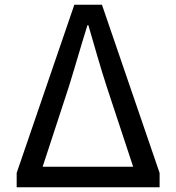

<svg xmlns="http://www.w3.org/2000/svg" viewBox="-20 -786 740 806"><path d="M50 -60V0H650V-60L408 -766H292ZM539 -86H159L269 -422C295 -505 319 -591 347 -680H351C377 -591 401 -505 428 -422Z"/></svg>

Font: Kawkab Mono Light
Style: Bold
Weight: 400
Monospace: yes
Designer: Abdullah Arif
Foundry: Abdullah Arif
Version: Version 1.000;PS 000.500;hotconv 1.0.88;makeotf.lib2.5.64775